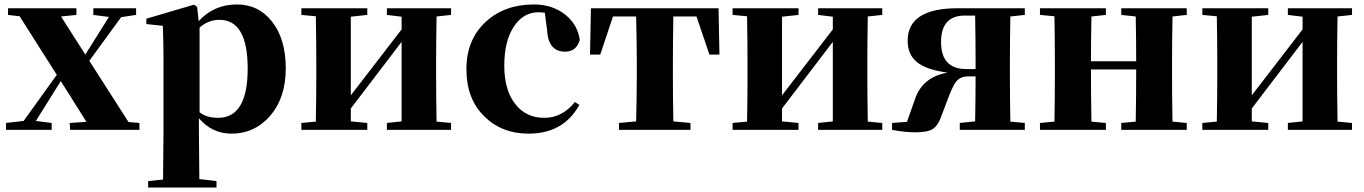

<svg xmlns="http://www.w3.org/2000/svg" viewBox="-20 -583 6124 862"><path d="M606 -31V0H295L293 -31L368 -36L253 -219L141 -40L212 -31V0H7V-31L86 -40L235 -247L68 -510L16 -516V-546H323V-516L254 -509L363 -338L469 -507L399 -516V-546H591V-516L524 -506L381 -310L557 -35Z M876 -79Q907 -54 959 -54Q1092 -54 1092 -275Q1092 -494 965 -494Q915 -494 876 -459ZM872 -488Q940 -563 1044 -563Q1139 -563 1199 -489Q1263 -410 1263 -276Q1263 -143 1191 -61Q1122 17 1020 17Q932 17 873 -52V7Q873 65 875 221L952 230V259H645V230L712 223Q714 65 714 7V-320Q714 -395 711 -467L637 -475V-499L851 -562L865 -552Z M1940 -509Q1938 -393 1938 -308V-238Q1938 -153 1940 -37L2005 -31V0H1717V-31L1783 -38V-395L1555 -96V-38L1629 -31V0H1333V-31L1398 -37Q1400 -153 1400 -238V-308Q1400 -392 1398 -510L1333 -516V-546H1629V-516L1555 -508V-155L1783 -451V-508L1717 -516V-546H2005V-516Z M2426 -526Q2406 -528 2398 -528Q2330 -528 2288 -465Q2244 -400 2244 -288Q2244 -178 2294 -115Q2342 -54 2424 -54Q2504 -54 2561 -125L2581 -112Q2510 17 2353 17Q2234 17 2157 -58Q2074 -137 2074 -272Q2074 -407 2163 -487Q2247 -563 2377 -563Q2460 -563 2518 -517Q2573 -473 2583 -404Q2568 -351 2517 -351Q2441 -351 2436 -449Z M3003 -509Q3001 -393 3001 -308V-238Q3001 -154 3003 -38L3080 -31V0H2759V-31L2836 -38Q2837 -79 2838 -139Q2839 -192 2839 -238V-308Q2839 -354 2838 -408Q2837 -468 2836 -509H2732L2675 -338H2629L2633 -546H3206L3210 -338H3165L3107 -509Z M3876 -509Q3874 -393 3874 -308V-238Q3874 -153 3876 -37L3941 -31V0H3653V-31L3719 -38V-395L3491 -96V-38L3565 -31V0H3269V-31L3334 -37Q3336 -153 3336 -238V-308Q3336 -392 3334 -510L3269 -516V-546H3565V-516L3491 -508V-155L3719 -451V-508L3653 -516V-546H3941V-516Z M4360 -273V-308Q4360 -397 4358 -513H4311Q4205 -513 4205 -394Q4205 -273 4318 -273ZM4516 -509Q4514 -393 4514 -308V-238Q4514 -153 4516 -37L4581 -31V0H4289V-31L4358 -38Q4360 -148 4360 -240H4326Q4292 -240 4273 -217Q4261 -203 4242 -156L4203 -53Q4189 -17 4168 -4Q4144 11 4091 11Q4041 11 3985 0V-31L4052 -36L4088 -138Q4121 -237 4234 -257Q4138 -270 4097 -304Q4055 -338 4055 -400Q4055 -546 4280 -546H4581V-516Z M5244 -509Q5242 -393 5242 -308V-238Q5242 -153 5244 -37L5308 -31V0H5014V-31L5079 -37Q5081 -153 5081 -271H4878Q4878 -153 4880 -37L4945 -31V0H4649V-31L4714 -37Q4716 -153 4716 -238V-308Q4716 -392 4714 -510L4649 -516V-546H4945V-516L4880 -509Q4878 -399 4878 -308H5081Q5081 -399 5079 -509L5014 -516V-546H5308V-516Z M5985 -509Q5983 -393 5983 -308V-238Q5983 -153 5985 -37L6050 -31V0H5762V-31L5828 -38V-395L5600 -96V-38L5674 -31V0H5378V-31L5443 -37Q5445 -153 5445 -238V-308Q5445 -392 5443 -510L5378 -516V-546H5674V-516L5600 -508V-155L5828 -451V-508L5762 -516V-546H6050V-516Z"/></svg>

Font: Source Han Serif SC Heavy
Style: Regular
Weight: 900
Designer: Ryoko NISHIZUKA  (kana & ideographs); Frank Grießhammer (Latin, Greek & Cyrillic); Wenlong ZHANG  (bopomofo); Sandoll Co
Foundry: Adobe Systems Incorporated
Version: Version 1.001 October 20, 2017